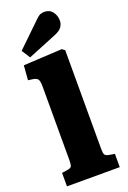

<svg xmlns="http://www.w3.org/2000/svg" viewBox="-187 -1069 751 1128"><g transform="rotate(-20 188.5 -504.5)"><path d="M24 0V-84L62 -90Q80 -93 85 -102Q90 -111 90 -139V-599Q90 -632 83 -644Q76 -656 53 -660L22 -664L29 -755L271 -768L288 -755V-137Q288 -111 293.5 -102Q299 -93 318 -89L354 -83V0ZM80 -786 46 -839 196 -984Q212 -1000 224 -1004.5Q236 -1009 248 -1009Q282 -1009 300 -985Q318 -961 318 -930Q318 -908 305 -890Q292 -872 259 -859Z"/></g></svg>

Font: Literata ExtraBold
Style: Regular
Weight: 800
Designer: Latin by Veronika Burian and Jose Scaglione. Greek by Irene Vlachou. Cyrillic by Vera Evstafieva.
Foundry: TypeTogether
Version: Version 3.103;gftools[0.9.29]